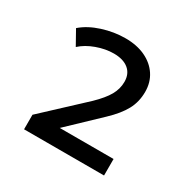

<svg xmlns="http://www.w3.org/2000/svg" viewBox="-112 -821 685 686"><g transform="rotate(30 230.0 -478.5)"><path d="M68 -247V-307L230 -458Q264 -491 279 -517.5Q294 -544 294 -573Q294 -606 272 -624Q250 -642 211 -642Q177 -642 141 -629Q105 -616 81 -594L48 -653Q79 -680 126 -695Q173 -710 220 -710Q267 -710 302 -693.5Q337 -677 356.5 -647.5Q376 -618 376 -579Q376 -538 358 -504.5Q340 -471 301 -434L175 -314V-315H398V-247Z"/></g></svg>

Font: Nunito Sans 12pt ExtraLight 8pt Medium
Style: Regular
Weight: 500
Version: Version 3.101;gftools[0.9.27]